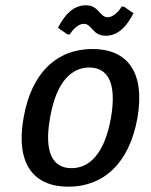

<svg xmlns="http://www.w3.org/2000/svg" viewBox="-20 -695 570 725"><path d="M499 -250C529 -425 459 -510 329 -510C199 -510 99 -425 69 -250C38 -75 108 10 238 10C368 10 468 -75 499 -250ZM399 -250C374 -110 315 -60 250 -60C185 -60 144 -110 169 -250C193 -390 252 -440 317 -440C382 -440 423 -390 399 -250ZM439 -670C440 -670 416 -630 386 -630C356 -630 354 -675 304 -675C254 -675 222 -635 199 -590L235 -565H244C243 -565 267 -605 297 -605C327 -605 329 -560 379 -560C429 -560 461 -600 484 -645L448 -670Z"/></svg>

Font: Scada
Style: Italic
Weight: 400
Designer: Jovanny Lemonad
Foundry: Jovanny Lemonad
Version: Version 3.005